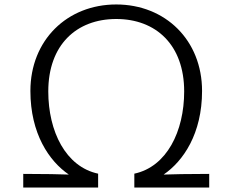

<svg xmlns="http://www.w3.org/2000/svg" viewBox="-20 -809 1040 859"><path d="M916 30V-31L791 -30L712 -28C800 -88 884 -211 884 -402C884 -629 720 -789 500 -789C280 -789 116 -629 116 -402C116 -211 200 -88 288 -28L209 -30L84 -31V30H419V-32C274 -63 196 -221 196 -400C196 -608 322 -724 500 -724C678 -724 804 -608 804 -400C804 -221 726 -63 581 -32V30Z"/></svg>

Font: LINE Seed JP App_OTF Regular
Style: Regular
Weight: 400
Designer: LY Corporation & Fontrix & Fontworks
Version: Version 1.002